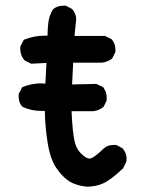

<svg xmlns="http://www.w3.org/2000/svg" viewBox="-20 -663 540 688"><path d="M127.9 -265.6Q91.8 -265.6 60.5 -280.3Q51.8 -290 49.3 -299.3Q46.9 -308.6 46.9 -314.5Q46.9 -320.3 46.9 -326.2L59.6 -350.6Q92.8 -364.3 127 -364.3Q134.8 -364.3 142.6 -363.3L146.5 -437.5L91.8 -434.6L68.4 -446.3Q52.7 -463.9 52.7 -487.3Q52.7 -490.2 52.7 -496.1L65.4 -520.5Q101.6 -535.2 140.6 -535.2Q145.5 -535.2 150.4 -535.2Q150.4 -555.7 152.3 -573.2Q154.3 -604.5 169.9 -629.9Q185.5 -642.6 207 -642.6Q210 -642.6 215.8 -642.6L238.3 -630.9Q252.9 -614.3 252.9 -593.8Q252.9 -592.8 247.1 -534.2H356.4L379.9 -522.5Q393.6 -506.8 393.6 -485.4Q393.6 -482.4 393.6 -476.6L381.8 -453.1Q362.3 -439.5 344.7 -438.5H242.2L238.3 -360.4L325.2 -362.3L349.6 -350.6Q357.4 -339.8 359.9 -330.1Q362.3 -320.3 362.3 -314.5Q362.3 -308.6 362.3 -302.7L350.6 -279.3Q331.1 -265.6 313.5 -264.6H236.3Q240.2 -185.5 247.6 -155.3Q254.9 -125 275.4 -108.4Q290 -94.7 300.8 -94.7Q314.5 -94.7 351.6 -130.9Q365.2 -143.6 387.7 -143.6Q390.6 -143.6 396.5 -143.6L418.9 -131.8Q433.6 -115.2 433.6 -94.7Q433.6 -84 431.6 -81.1L420.9 -59.6Q376 -17.6 349.6 -5.9Q323.2 5.9 292 5.9H291Q245.1 1 219.7 -19.5Q200.2 -34.2 181.6 -61.5Q160.2 -92.8 150.9 -150.4Q141.6 -208 140.6 -265.6Q133.8 -265.6 127.9 -265.6Z"/></svg>

Font: JasonHandwriting2
Style: SemiBold
Weight: 600
Version: Version 1.04.7